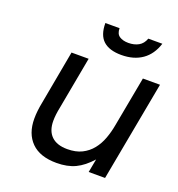

<svg xmlns="http://www.w3.org/2000/svg" viewBox="-137 -865 921 991"><g transform="rotate(20 323.5 -369.5)"><path d="M469 -74Q428 -28 385 -7.5Q342 13 282 13Q191 13 144 -34Q97 -81 97 -163Q97 -184 99.5 -206.5Q102 -229 107 -254L161 -549H255L202 -262Q193 -219 193 -186Q193 -131 223 -102Q253 -73 310 -73Q357 -73 390 -89.5Q423 -106 445.5 -134Q468 -162 481.5 -198.5Q495 -235 502 -275L553 -549H647L545 0H455ZM351 -752Q351 -721 370 -708.5Q389 -696 419 -696Q451 -696 474.5 -709Q498 -722 509 -752H586Q566 -689 520 -657Q474 -625 406 -625Q340 -625 306.5 -655.5Q273 -686 273 -752Z"/></g></svg>

Font: Involve Medium Oblique
Style: Italic
Weight: 500
Italic angle: -10.5°
Designer: Stefan Peev
Foundry: Context Ltd.
Version: Version 1.001